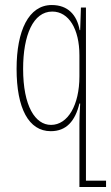

<svg xmlns="http://www.w3.org/2000/svg" viewBox="-20 -512 442 764"><path d="M296 232H402V207H322V-482H302L299 -392H297C286 -453 250 -492 186 -492C94 -492 46 -390 46 -238C46 -81 94 10 182 10C244 10 279 -30 296 -100H299C297 -71 296 -35 296 -20ZM183 -15C120 -15 72 -90 72 -238C72 -372 112 -466 188 -466C254 -466 296 -396 296 -292V-208C296 -94 250 -15 183 -15Z"/></svg>

Font: Noto Sans Armenian ExtraCondensed Thin
Style: Regular
Weight: 100
Width: 2
Designer: Monotype Design Team
Foundry: Monotype Imaging Inc.
Version: Version 2.008